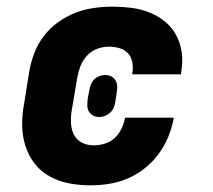

<svg xmlns="http://www.w3.org/2000/svg" viewBox="-20 -548 640 576"><path d="M251 8Q218 8 187 2Q156 -4 129.5 -18.5Q103 -33 84.5 -56.5Q66 -80 56.5 -109.5Q47 -139 46.5 -171Q46 -203 52 -235L68 -335Q73 -363 83.5 -390Q94 -417 112 -440.5Q130 -464 154.5 -481.5Q179 -499 206 -509.5Q233 -520 261 -524Q289 -528 317 -528Q346 -528 374 -524.5Q402 -521 427.5 -511Q453 -501 474 -484Q495 -467 508 -443.5Q521 -420 525 -392Q529 -364 524 -335L523 -325H377V-329Q380 -345 377 -361Q374 -377 364 -388Q354 -399 338.5 -403.5Q323 -408 307 -408Q289 -408 271.5 -401.5Q254 -395 241 -381Q228 -367 221.5 -350Q215 -333 212 -316L195 -216Q192 -197 193 -178Q194 -159 202 -143.5Q210 -128 226 -120Q242 -112 261 -112Q277 -112 294 -117Q311 -122 324 -134Q337 -146 344.5 -162Q352 -178 355 -194V-195H501V-193Q496 -165 485 -138Q474 -111 456 -86.5Q438 -62 414 -43Q390 -24 363 -12.5Q336 -1 307.5 3.5Q279 8 251 8ZM278 -197Q268 -197 260 -201Q252 -205 247 -213Q242 -221 242 -231Q242 -241 243 -251L248 -277Q249 -285 252.5 -294Q256 -303 262.5 -309.5Q269 -316 277.5 -319.5Q286 -323 295 -323Q305 -323 313.5 -319Q322 -315 326.5 -307Q331 -299 331.5 -289Q332 -279 330 -269L326 -243Q325 -235 321.5 -226Q318 -217 311 -210.5Q304 -204 295.5 -200.5Q287 -197 278 -197Z"/></svg>

Font: Iosevka Aile Heavy Oblique
Style: Regular
Weight: 900
Italic angle: -9°
Designer: Belleve Invis
Foundry: Belleve Invis
Version: Version 31.1.0; ttfautohint (v1.8.4)